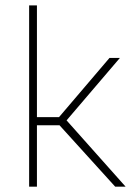

<svg xmlns="http://www.w3.org/2000/svg" viewBox="-20 -701 507 721"><path d="M201.7 -261.2H118.7V-680.7H89.4V0H118.7V-230.5H203.6L412.6 0H451.7L230 -249L430.2 -483.4H391.1Z"/></svg>

Font: Estedad Thin
Style: Regular
Weight: 100
Designer: Amin Abedi
Version: Version 7.3